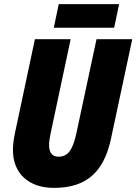

<svg xmlns="http://www.w3.org/2000/svg" viewBox="-20 -905 664 935"><path d="M242 -770H536L560 -885H266ZM243 10C408 10 488 -75 521 -232L624 -714H450L352 -256C334 -172 309 -142 265 -142C235 -142 219 -160 219 -199C219 -214 222 -233 226 -253L324 -714H150L52 -253C46 -226 43 -196 43 -174C43 -62 118 10 243 10Z"/></svg>

Font: Noto Sans Condensed Black
Style: Italic
Weight: 900
Width: 3
Italic angle: -12°
Designer: Monotype Design Team
Foundry: Monotype Imaging Inc.
Version: Version 2.013